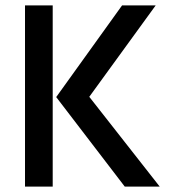

<svg xmlns="http://www.w3.org/2000/svg" viewBox="-20 -694 639 714"><path d="M176 0H73V-674H176ZM574 0H444L189 -333L434 -674H559L312 -334Z"/></svg>

Font: Hind Jalandhar Medium
Style: Regular
Weight: 500
Designer: Namrata Goyal
Foundry: Indian Type Foundry
Version: Version 0.702;PS 1.0;hotconv 1.0.81;makeotf.lib2.5.63406